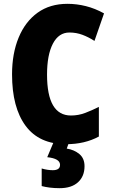

<svg xmlns="http://www.w3.org/2000/svg" viewBox="-20 -744 590 1004"><path d="M343 -574Q287 -574 256.5 -515.5Q226 -457 226 -354Q226 -140 351 -140Q390 -140 425.5 -153.5Q461 -167 497 -185V-30Q423 10 326 10Q185 10 114 -86Q43 -182 43 -355Q43 -464 77.5 -547.5Q112 -631 176.5 -677.5Q241 -724 333 -724Q381 -724 429 -712Q477 -700 524 -674L474 -530Q443 -550 411 -562Q379 -574 343 -574ZM422 125Q422 178 388 209Q354 240 292 240Q264 240 240.5 237Q217 234 198 229V137Q215 142 229.5 144Q244 146 256 146Q294 146 294 118Q294 85 227 78L260 0H341L329 33Q368 39 395 61.5Q422 84 422 125Z"/></svg>

Font: Noto Sans Ethiopic Condensed Black
Style: Regular
Weight: 900
Width: 3
Designer: Monotype Design Team
Foundry: Monotype Imaging Inc.
Version: Version 2.102; ttfautohint (v1.8.4.7-5d5b)